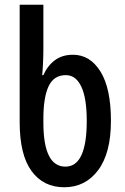

<svg xmlns="http://www.w3.org/2000/svg" viewBox="-20 -780 528 810"><path d="M251 10Q163 10 113 -58.5Q63 -127 63 -265V-760H163V-576Q163 -546 161.5 -514Q160 -482 158 -463H163Q180 -502 211 -525.5Q242 -549 288 -549Q360 -549 404 -478Q448 -407 448 -270Q448 -134 394 -62Q340 10 251 10ZM256 -77Q346 -77 346 -270Q346 -366 323 -414.5Q300 -463 258 -463Q207 -463 185 -416Q163 -369 163 -279V-263Q163 -77 256 -77Z"/></svg>

Font: Avrile Sans Condensed Medium
Style: Regular
Weight: 500
Width: 3
Designer: Monotype Design Team
Foundry: Monotype Imaging Inc.
Version: Version 2.001;September 10, 2019;FontCreator 11.5.0.2425 64-